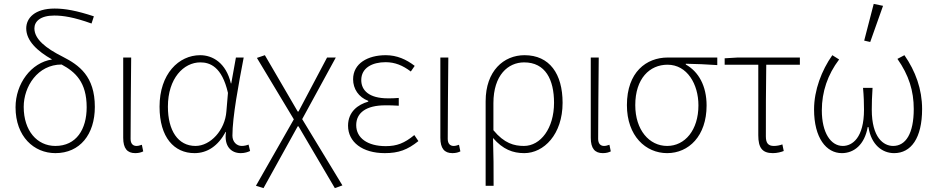

<svg xmlns="http://www.w3.org/2000/svg" viewBox="-20 -776 4823 988"><path d="M265 12C391 12 468 -84 468 -226C468 -384 387 -441 303 -484C215 -528 157 -575 157 -630C157 -665 187 -696 259 -696C304 -696 359 -688 451 -655L463 -692C375 -721 315 -732 261 -732C159 -732 115 -683 115 -630C115 -566 172 -513 248 -470C140 -454 60 -345 60 -224C60 -73 155 12 265 12ZM102 -226C102 -331 174 -444 297 -444C368 -406 426 -353 426 -224C426 -111 373 -25 265 -25C171 -25 102 -103 102 -226Z M676 12C694 12 707 8 717 3L710 -31C698 -27 691 -25 682 -25C665 -25 652 -36 652 -61C652 -199 654 -338 655 -480H614V-67C614 -12 635 12 676 12Z M981 12C1047 12 1102 -25 1141 -97H1143C1132 -24 1169 12 1219 12C1240 12 1256 6 1267 1L1259 -32C1249 -28 1236 -25 1224 -25C1198 -25 1176 -46 1176 -78C1176 -175 1208 -344 1234 -480H1194L1170 -347H1168C1143 -453 1074 -492 1010 -492C900 -492 801 -396 801 -227C801 -69 876 12 981 12ZM986 -25C896 -25 844 -104 844 -227C844 -373 925 -455 1011 -455C1059 -455 1122 -434 1153 -298L1145 -203C1138 -106 1063 -25 986 -25Z M1336 192 1512 -126H1516L1703 192L1742 178L1535 -163L1708 -480H1663L1516 -202H1512L1343 -492L1302 -478L1492 -162L1297 180Z M1960 12C2031 12 2077 -5 2133 -50L2112 -81C2061 -39 2022 -24 1965 -24C1871 -24 1813 -66 1813 -132C1813 -196 1865 -234 1962 -234C1985 -234 2004 -234 2032 -232V-272C2007 -270 1995 -270 1976 -270C1879 -270 1839 -311 1839 -364C1839 -427 1896 -456 1964 -456C2013 -456 2053 -439 2094 -408L2114 -437C2071 -470 2023 -492 1965 -492C1873 -492 1797 -450 1797 -368C1797 -319 1825 -276 1875 -257V-253C1822 -238 1771 -201 1771 -129C1771 -45 1845 12 1960 12Z M2308 12C2326 12 2339 8 2349 3L2342 -31C2330 -27 2323 -25 2314 -25C2297 -25 2284 -36 2284 -61C2284 -199 2286 -338 2287 -480H2246V-67C2246 -12 2267 12 2308 12Z M2479 180H2520C2520 86 2520 28 2517 -66C2568 -7 2619 12 2678 12C2778 12 2875 -84 2875 -247C2875 -396 2808 -492 2679 -492C2572 -492 2479 -411 2479 -255ZM2676 -25C2626 -25 2575 -38 2519 -106V-245C2519 -390 2595 -455 2677 -455C2787 -455 2831 -366 2831 -247C2831 -116 2762 -25 2676 -25Z M3082 12C3100 12 3113 8 3123 3L3116 -31C3104 -27 3097 -25 3088 -25C3071 -25 3058 -36 3058 -61C3058 -199 3060 -338 3061 -480H3020V-67C3020 -12 3041 12 3082 12Z M3413 12C3524 12 3616 -76 3616 -233C3616 -334 3575 -407 3509 -444V-448C3564 -447 3615 -445 3671 -441V-480H3416C3306 -480 3206 -405 3206 -235C3206 -76 3303 12 3413 12ZM3413 -25C3321 -25 3249 -107 3249 -235C3249 -372 3323 -443 3415 -443C3516 -443 3574 -343 3574 -234C3574 -107 3505 -25 3413 -25Z M3957 12C3979 12 4001 6 4013 1L4006 -33C3993 -28 3977 -25 3962 -25C3933 -25 3921 -40 3921 -74C3921 -196 3921 -319 3923 -443H4096V-480H3776L3709 -476V-443H3882V-80C3882 -16 3902 12 3957 12Z M4312 12C4374 12 4429 -31 4445 -122H4449C4463 -31 4520 12 4581 12C4668 12 4725 -65 4725 -215C4725 -317 4691 -410 4634 -492L4598 -473C4657 -389 4682 -308 4682 -215C4682 -89 4641 -25 4576 -25C4527 -25 4466 -67 4466 -212C4466 -244 4467 -281 4470 -324H4421C4425 -281 4426 -244 4426 -212C4426 -67 4366 -25 4317 -25C4255 -25 4209 -93 4209 -208C4209 -304 4239 -392 4298 -470L4263 -492C4208 -414 4169 -312 4169 -213C4169 -66 4232 12 4312 12ZM4458 -560 4524 -746 4476 -756 4427 -567Z"/></svg>

Font: Source Sans Pro Light
Style: Regular
Weight: 300
Designer: Paul D. Hunt
Foundry: Adobe Systems Incorporated
Version: Version 3.006;hotconv 1.0.111;makeotfexe 2.5.65597